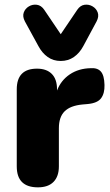

<svg xmlns="http://www.w3.org/2000/svg" viewBox="-20 -796 474 825"><path d="M241 -534Q209 -534 185 -551Q161 -568 145 -598L87 -704Q76 -725 82 -742Q88 -759 104 -768.5Q120 -778 138.5 -775.5Q157 -773 170 -754L241 -649L312 -754Q325 -773 343.5 -775.5Q362 -778 378 -768.5Q394 -759 400 -742Q406 -725 395 -704L338 -598Q322 -568 297.5 -551Q273 -534 241 -534ZM143 9Q52 9 52 -81V-412Q52 -501 139 -501Q180 -501 202.5 -478.5Q225 -456 225 -412V-407Q242 -451 280 -476.5Q318 -502 370 -503Q399 -505 413.5 -488.5Q428 -472 429 -431Q430 -395 414.5 -374Q399 -353 357 -349L334 -347Q282 -342 257.5 -317.5Q233 -293 233 -245V-81Q233 -38 210 -14.5Q187 9 143 9Z"/></svg>

Font: Chiron GoRound TC H
Style: Regular
Weight: 900
Designer: Ryoko NISHIZUKA 西塚涼子 (kana, bopomofo & ideographs); Paul D. Hunt (Latin, Greek & Cyrillic); Sandoll Communications 산돌커뮤니
Foundry: Adobe
Version: Version 1.000;hotconv 1.1.1;makeotfexe 2.6.0